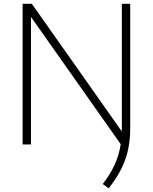

<svg xmlns="http://www.w3.org/2000/svg" viewBox="-20 -760 804 1010"><path d="M551.5 230.5 520.5 208Q559 158.5 582.5 107.8Q606 57 615 -1.5L143 -671V0H99V-740H147.5L620.5 -69Q621 -76 621 -83.5V-740H665V-87.5Q665 8.5 637.8 82.8Q610.5 157 551.5 230.5Z"/></svg>

Font: Encode Sans SemiExpanded SemiExpanded ExtraLight
Style: Regular
Weight: 200
Width: 6
Designer: Multiple Designers
Foundry: Impallari Type
Version: Version 3.000; ttfautohint (v1.8.3) -l 8 -r 50 -G 200 -x 14 